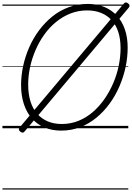

<svg xmlns="http://www.w3.org/2000/svg" viewBox="-20 -1047 1077 1567"><path d="M479 19Q404 19 343.5 -6.5Q283 -32 240.5 -80Q198 -128 175 -197Q152 -266 152 -353Q152 -430 169 -508.5Q186 -587 218.5 -661Q251 -735 298.5 -799Q346 -863 406.5 -912Q467 -961 540.5 -988Q614 -1015 697 -1015Q772 -1015 832 -990Q892 -965 934.5 -918.5Q977 -872 999.5 -806Q1022 -740 1022 -658Q1022 -580 1005 -500Q988 -420 955.5 -344Q923 -268 875.5 -202.5Q828 -137 767.5 -87Q707 -37 634.5 -9Q562 19 479 19ZM484 -35Q557 -35 621 -61Q685 -87 738 -133Q791 -179 833 -239.5Q875 -300 904.5 -369Q934 -438 949 -511Q964 -584 964 -654Q964 -728 945.5 -785.5Q927 -843 891.5 -882Q856 -921 805.5 -941.5Q755 -962 691 -962Q619 -962 555.5 -937Q492 -912 438 -868Q384 -824 342 -765.5Q300 -707 270.5 -639Q241 -571 225.5 -499.5Q210 -428 210 -357Q210 -280 228.5 -220Q247 -160 283 -119Q319 -78 369.5 -56.5Q420 -35 484 -35ZM180 27Q174 35 165.5 35.5Q157 36 146 28Q126 11 139 -5L991 -1018Q997 -1027 1007 -1027Q1017 -1027 1027 -1018Q1035 -1012 1037 -1003.5Q1039 -995 1032 -986ZM0 490H1027V500H0ZM0 -20H1027V0H0ZM0 -505H1027V-500H0ZM0 -1010H1027V-1000H0Z"/></svg>

Font: Playwrite AU QLD Guides
Style: Regular
Weight: 400
Designer: Veronika Burian, José Scaglione
Foundry: TypeTogether
Version: Version 1.003